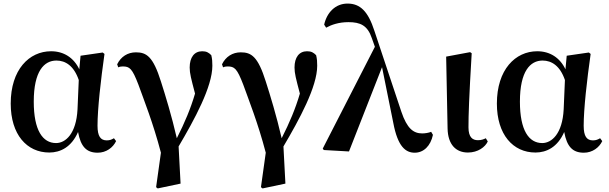

<svg xmlns="http://www.w3.org/2000/svg" viewBox="-20 -839 3407 1075"><path d="M256 15C318 15 380 -15 417 -100C432 -18 464 16 527 16C575 16 613 -13 630 -49L618 -65C606 -58 595 -53 578 -53C543 -53 526 -76 526 -135C526 -229 544 -389 565 -537L555 -545L431 -527L424 -451C393 -516 337 -552 266 -552C143 -552 40 -449 40 -259C40 -86 130 15 256 15ZM421 -391 414 -227C407 -90 347 -38 294 -38C219 -38 169 -109 169 -270C169 -441 227 -500 296 -500C347 -500 394 -470 421 -391Z M854 209 863 216 991 189 980 -19C1069 -170 1169 -353 1169 -471C1169 -495 1168 -509 1163 -530C1148 -545 1136 -552 1112 -552C1068 -552 1042 -518 1042 -461C1042 -428 1050 -399 1072 -315C1047 -230 1015 -154 970 -65C941 -191 906 -305 881 -383C837 -523 800 -546 741 -546C695 -546 657 -522 636 -479L642 -462C651 -466 659 -467 667 -467C706 -467 720 -456 755 -365C785 -281 837 -152 881 16Z M1441 209 1450 216 1578 189 1567 -19C1656 -170 1756 -353 1756 -471C1756 -495 1755 -509 1750 -530C1735 -545 1723 -552 1699 -552C1655 -552 1629 -518 1629 -461C1629 -428 1637 -399 1659 -315C1634 -230 1602 -154 1557 -65C1528 -191 1493 -305 1468 -383C1424 -523 1387 -546 1328 -546C1282 -546 1244 -522 1223 -479L1229 -462C1238 -466 1246 -467 1254 -467C1293 -467 1307 -456 1342 -365C1372 -281 1424 -152 1468 16Z M2302 16C2352 16 2391 -22 2404 -84L2394 -101C2380 -95 2359 -92 2344 -92C2295 -92 2259 -119 2227 -214L2076 -667C2041 -775 1997 -819 1926 -819C1858 -819 1810 -769 1795 -701L1806 -684C1835 -700 1876 -715 1931 -715C1997 -715 2038 -697 2062 -625L2079 -577L1787 -7L1793 1L1934 9L2119 -463L2182 -151C2207 -18 2251 16 2302 16Z M2600 15C2656 15 2697 -16 2711 -47L2700 -65C2688 -59 2675 -54 2656 -54C2626 -54 2603 -70 2603 -126C2603 -197 2606 -288 2621 -541L2612 -547L2478 -522L2486 -119C2488 -29 2533 15 2600 15Z M2978 15C3040 15 3102 -15 3139 -100C3154 -18 3186 16 3249 16C3297 16 3335 -13 3352 -49L3340 -65C3328 -58 3317 -53 3300 -53C3265 -53 3248 -76 3248 -135C3248 -229 3266 -389 3287 -537L3277 -545L3153 -527L3146 -451C3115 -516 3059 -552 2988 -552C2865 -552 2762 -449 2762 -259C2762 -86 2852 15 2978 15ZM3143 -391 3136 -227C3129 -90 3069 -38 3016 -38C2941 -38 2891 -109 2891 -270C2891 -441 2949 -500 3018 -500C3069 -500 3116 -470 3143 -391Z"/></svg>

Font: Noto Serif KR
Style: Bold
Weight: 700
Designer: Ryoko NISHIZUKA 西塚涼子 (kana & ideographs); Frank Grießhammer (Latin, Greek & Cyrillic); Wenlong ZHANG 张文龙 (bopomofo); San
Foundry: Adobe
Version: Version 2.001;hotconv 1.1.0;makeotfexe 2.6.0